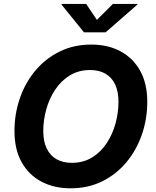

<svg xmlns="http://www.w3.org/2000/svg" viewBox="-20 -969 811 998"><path d="M346.8 9.8Q260.4 9.8 194.6 -25.3Q128.9 -60.3 92.1 -126.7Q55.2 -193.2 55.2 -287.7Q55.2 -376.7 83.1 -457.8Q111 -538.8 163.5 -601.7Q216 -664.6 289.7 -700.9Q363.3 -737.3 454.6 -737.3Q540.8 -737.3 606.2 -702.4Q671.6 -667.5 708.6 -601Q745.5 -534.6 745.5 -439.8Q745.5 -350.5 717.5 -269.6Q689.5 -188.7 637.1 -125.7Q584.7 -62.8 511.3 -26.5Q437.9 9.8 346.8 9.8ZM352.9 -122.6Q413.1 -122.6 458.6 -150.5Q504.1 -178.5 534.7 -225Q565.3 -271.6 580.6 -327.7Q595.8 -383.7 595.8 -439.7Q595.8 -494.1 578.1 -530.9Q560.4 -567.6 527.3 -586.3Q494.3 -605 448.6 -605Q388.4 -605 342.8 -576.9Q297.1 -548.8 266.4 -502.3Q235.7 -455.7 220.3 -399.9Q204.9 -344 204.9 -288Q204.9 -233.9 222.9 -197Q240.9 -160.1 274 -141.4Q307.2 -122.6 352.9 -122.6ZM427.8 -948.7 483.7 -865.6 566.9 -948.7H694.7L694 -945.1L528.8 -800.8H416.6L299.8 -945.1L300.5 -948.7Z"/></svg>

Font: Inter
Style: Italic
Weight: 400
Italic angle: -9.3988°
Designer: Rasmus Andersson
Foundry: rsms
Version: Version 4.001;git-66647c0bb